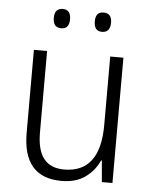

<svg xmlns="http://www.w3.org/2000/svg" viewBox="-52 -759 640 812"><g transform="rotate(5 268.0 -352.5)"><path d="M455 -532V0H410L402 -91H399Q380 -48 340.5 -19Q301 10 239 10Q75 10 75 -180V-532H131V-187Q131 -111 160 -75Q189 -39 246 -39Q399 -39 399 -241V-532ZM147 -674Q147 -715 182 -715Q216 -715 216 -674Q216 -633 182 -633Q147 -633 147 -674ZM321 -675Q321 -715 355 -715Q390 -715 390 -675Q390 -633 355 -633Q321 -633 321 -675Z"/></g></svg>

Font: Noto Sans Lao UI SemCond Light
Style: Regular
Weight: 300
Width: 4
Designer: Monotype Design Team
Foundry: Monotype Imaging Inc.
Version: Version 2.000; ttfautohint (v1.8.4.7-5d5b)